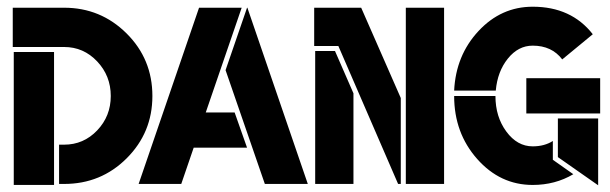

<svg xmlns="http://www.w3.org/2000/svg" viewBox="-20 -548 1817 572"><path d="M21 3V-393H141V3ZM156 -117H171Q229 -117 269.5 -159.5Q310 -202 310 -262Q310 -322 269.5 -365Q229 -408 171 -408H18V-525H171Q280 -525 357 -448.5Q434 -372 434 -262Q434 -153 357.5 -76.5Q281 0 171 0H156Z M716 -525H717L897 0H769L652 -339ZM557 -108 520 0H393L573 -525H700L593 -213H679L716 -108Z M1189 0V-525H1303V0ZM919 -396H978L1033 -270V0H919ZM1174 -256V0H1166L988 -411H916V-525H1056Z M1642 -80V-195H1762V4ZM1768 -210H1548V-315H1768ZM1655 -371Q1624 -412 1567 -412Q1524 -412 1493 -373.5Q1462 -335 1457 -278H1333Q1338 -383 1405.5 -455.5Q1473 -528 1567 -528Q1682 -528 1746 -446ZM1456 -262Q1456 -200 1488.5 -156Q1521 -112 1567 -112Q1602 -112 1627 -128V-72L1688 -29Q1634 3 1567 3Q1470 3 1401.5 -74.5Q1333 -152 1333 -262Z"/></svg>

Font: BroshK
Style: Medium
Weight: 500
Designer: gluk
Foundry: gluk
Version: Version 0.60